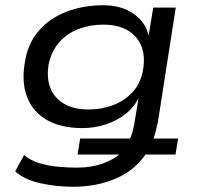

<svg xmlns="http://www.w3.org/2000/svg" viewBox="-20 -525 754 733"><path d="M258 188Q195 188 134 174.5Q73 161 38 129L72 67Q97 88 130.5 98Q164 108 201.5 111.5Q239 115 273 115Q330 115 373.5 99Q417 83 446 56L452 65H276L286 4H481L474 9Q481 -4 485 -18.5Q489 -33 492 -48L509 -151Q491 -114 457.5 -88.5Q424 -63 382 -49.5Q340 -36 295 -36Q212 -36 158 -67.5Q104 -99 82.5 -157Q61 -215 76 -293Q86 -350 114.5 -390Q143 -430 184 -455.5Q225 -481 273.5 -493Q322 -505 374 -505Q444 -505 490.5 -472Q537 -439 547 -389V-387L565 -496H651L583 -60Q579 -41 573.5 -20Q568 1 561 18L553 4H660L650 65H527L542 55Q501 121 427 154.5Q353 188 258 188ZM318 -107Q368 -107 411.5 -123.5Q455 -140 485 -172Q515 -204 525 -252Q541 -334 499.5 -382.5Q458 -431 374 -431Q324 -431 280.5 -414.5Q237 -398 207 -364.5Q177 -331 166 -281Q157 -229 172 -190Q187 -151 224.5 -129Q262 -107 318 -107Z"/></svg>

Font: Nunito Sans 7pt SemiExpanded
Style: Italic
Weight: 400
Width: 6
Italic angle: -9°
Designer: Vernon Adams
Foundry: Vernon Adams
Version: Version 3.101;gftools[0.9.27]